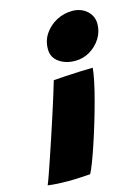

<svg xmlns="http://www.w3.org/2000/svg" viewBox="-147 -796 629 863"><g transform="rotate(-15 168.0 -365.0)"><path d="M164 -1.5Q154.5 -1 124.2 1Q94 3 60.5 3Q37.5 3 13.8 1.8Q-10 0.5 -33.5 -2.5Q-28.5 -13.5 -18 -43.2Q-7.5 -73 6.8 -115Q21 -157 36.8 -204.5Q52.5 -252 67.8 -299Q83 -346 95.5 -386Q108 -426 115.5 -452Q137.5 -454 172.2 -456Q207 -458 241.8 -459.5Q276.5 -461 299 -461Q298 -443 289.8 -402Q281.5 -361 268.5 -313.5Q256.5 -268.5 242 -220.2Q227.5 -172 212.8 -127.8Q198 -83.5 185.2 -50Q172.5 -16.5 164 -1.5ZM232 -511Q187.5 -511 156.8 -533Q126 -555 126 -593.5Q126 -633.5 147.2 -664.5Q168.5 -695.5 202.5 -713.5Q236.5 -731.5 275.5 -731.5Q316.5 -731.5 343.5 -707.2Q370.5 -683 370.5 -646Q370.5 -610 351.2 -579.2Q332 -548.5 300.5 -529.8Q269 -511 232 -511Z"/></g></svg>

Font: Grandstander Thin Black
Style: Italic
Weight: 900
Italic angle: -15°
Version: Version 1.200